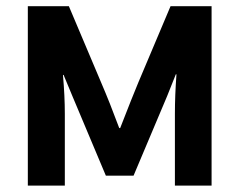

<svg xmlns="http://www.w3.org/2000/svg" viewBox="-20 -583 752 603"><path d="M67.4 0V-563.5H196.3L297.9 -323.2Q325.2 -259.8 354.5 -180.7H357.4Q396.5 -281.2 414.1 -323.2L515.6 -563.5H644.5V0H529.3V-225.6Q529.3 -283.2 534.2 -349.6H532.2L504.9 -281.2L399.4 -31.2H312.5L209 -277.3L179.7 -347.7H177.7Q183.6 -281.2 183.6 -225.6V0Z"/></svg>

Font: Gothic A1
Style: Bold
Weight: 700
Version: Version 2.50